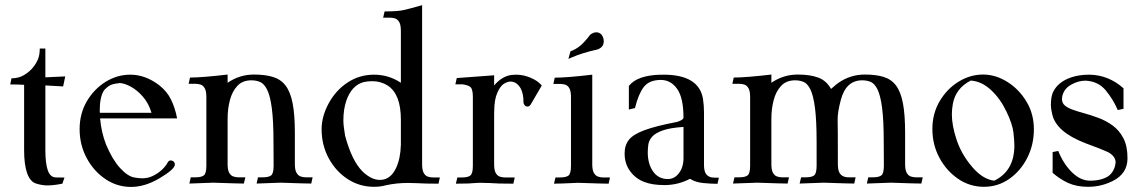

<svg xmlns="http://www.w3.org/2000/svg" viewBox="-20 -717 4464 750"><path d="M164.6 7.3Q145 7.3 121.6 0.2Q98.1 -6.8 86.2 -39.8Q74.2 -72.8 74.2 -130.9V-385.7Q47.9 -387.2 20 -387.2L24.9 -411.1Q52.2 -411.1 72.3 -422.9Q109.9 -444.3 127.9 -484.4Q135.3 -501.5 135.3 -527.3H157.2V-415L234.9 -418.5L226.6 -379.4L157.2 -383.3V-130.9Q157.2 -77.6 167 -50.8Q176.8 -23.9 198.7 -23.9L231.9 -23.4L223.6 0.5Q189.5 7.3 164.6 7.3Z M492.2 13.2Q436.5 13.2 390.9 -18.1Q345.2 -49.3 318.1 -100.6Q291 -151.9 291 -212.4Q291 -273.4 319.3 -321.5Q347.7 -369.6 392.8 -397.5Q438 -425.3 488.8 -425.3Q547.9 -425.3 601.6 -384.3Q632.8 -359.9 648.4 -327.4Q664.1 -294.9 671.9 -254.4H371.1Q375.5 -200.2 394.5 -151.9Q419.4 -92.8 449.2 -60.5Q479 -28.3 503.9 -23.9Q521 -20.5 537.1 -20.5Q558.1 -20.5 577.9 -30.3Q597.7 -40 612.8 -54.2Q627.9 -68.4 634.8 -82Q638.2 -88.9 645 -90.3Q653.8 -90.3 658.4 -85.7Q663.1 -81.1 663.1 -74.2Q663.1 -56.2 602.1 -20Q545.4 13.2 492.2 13.2ZM571.8 -276.4Q560.5 -314.5 537.4 -340.3Q514.2 -366.2 490.2 -378.9Q466.3 -391.6 448.2 -392.6Q426.8 -390.6 414.3 -385.7Q401.9 -380.9 386.7 -364.7Q369.6 -338.9 369.6 -285.6L370.1 -276.4Z M1195.8 0Q1173.8 0 1076.7 -3.4Q1008.3 -0.5 982.4 0L987.8 -24.4H1007.3Q1029.8 -24.4 1039.3 -32Q1048.8 -39.6 1048.8 -70.3L1048.3 -161.1Q1048.3 -246.1 1041.7 -294.9Q1035.2 -343.8 1023.2 -367.2Q1011.2 -390.6 995.6 -397Q980 -403.3 961.9 -403.3Q927.2 -403.3 907 -381.3Q886.7 -359.4 877.9 -325.4Q869.1 -291.5 869.1 -252.9V-76.2Q869.1 -53.2 875.2 -42.2Q881.3 -31.2 891.1 -27.8Q900.9 -24.4 910.6 -24.4H938.5L932.6 0Q911.1 0 813.5 -3.4Q745.6 -0.5 719.7 0L725.1 -24.4H744.6Q766.6 -24.4 776.4 -32Q786.1 -39.6 786.1 -70.3V-337.9Q786.1 -361.3 779.8 -372.3Q773.4 -383.3 763.9 -386.5Q754.4 -389.6 744.6 -389.6H716.8L722.2 -414.1Q769 -414.1 869.1 -425.8V-393.6Q915.5 -425.8 972.2 -425.8Q1015.6 -425.8 1046.1 -416.5Q1076.7 -407.2 1095.5 -382.8Q1114.3 -358.4 1123 -313.7Q1131.8 -269 1131.8 -198.7V-76.2Q1131.8 -53.2 1138.2 -42.2Q1144.5 -31.2 1154.1 -27.8Q1163.6 -24.4 1173.3 -24.4H1201.2Z M1440.9 12.7Q1384.3 12.7 1337.9 -17.6Q1291.5 -47.9 1263.9 -99.1Q1236.3 -150.4 1236.3 -212.4Q1236.3 -262.2 1263.9 -313.2Q1291.5 -364.3 1337.9 -394.8Q1384.3 -425.3 1440.9 -425.3Q1498.5 -425.3 1545.9 -393.6V-596.2Q1545.9 -619.6 1539.6 -630.6Q1533.2 -641.6 1523.7 -644.8Q1514.2 -647.9 1504.4 -647.9H1476.6L1482.4 -672.4Q1529.3 -672.4 1552.2 -676.8Q1566.9 -679.2 1628.9 -696.8V-75.7Q1628.9 -52.2 1635.3 -41.3Q1641.6 -30.3 1651.1 -27.1Q1660.6 -23.9 1670.4 -23.9H1698.2L1692.9 0.5Q1640.6 0.5 1607.9 -1.5Q1588.9 -2.4 1573.7 -2.4Q1528.8 -2.4 1486.8 6.8Q1466.3 12.7 1440.9 12.7ZM1463.9 -14.2Q1505.4 -14.2 1527.3 -61Q1544.4 -97.7 1545.9 -151.4V-250Q1545.9 -350.1 1493.7 -383.3Q1466.8 -399.9 1434.1 -399.9Q1416.5 -399.9 1401.4 -396.5Q1354 -384.3 1333 -324.2Q1321.3 -290 1321.3 -246.6Q1321.3 -225.6 1328.1 -186.5Q1354.5 -88.4 1396.5 -46.9Q1430.7 -14.2 1463.9 -14.2Z M1985.4 0.5Q1921.4 0.5 1893.1 -2Q1876.5 -2.9 1855 -2.9Q1847.2 -2.9 1841.8 -2.4Q1814.9 0.5 1760.7 0.5L1766.6 -23.9H1785.6Q1808.1 -23.9 1817.6 -31.7Q1827.1 -39.6 1827.1 -69.3V-338.4Q1827.1 -361.8 1821 -372.8Q1814.9 -383.8 1786.1 -387.7H1758.8L1764.2 -412.1Q1810.5 -415 1910.2 -422.9V-383.3Q1940.9 -419.4 1978.5 -424.3Q1987.8 -425.3 1996.6 -425.3Q2023.9 -425.3 2052 -413.6Q2080.1 -401.9 2095.2 -384.3Q2095.2 -383.3 2096.2 -382.8L2053.2 -309.1Q2048.3 -300.8 2040.5 -300.8Q2034.2 -300.8 2029.5 -305.9Q2024.9 -311 2024.9 -317.4Q2024.9 -352.1 2013.7 -372.1Q1998 -398.4 1974.1 -398.4Q1962.4 -398.4 1948.2 -389.6Q1934.1 -380.9 1922.4 -354Q1910.6 -327.1 1910.6 -283.2Q1910.6 -277.8 1910.2 -273.4V-76.2Q1910.2 -52.2 1916.5 -41.3Q1922.9 -30.3 1932.4 -27.1Q1941.9 -23.9 1951.7 -23.9H1990.7Z M2357.4 0.5Q2335.4 0.5 2238.3 -2.9Q2166 0.5 2144 0.5L2149.9 -23.9H2168.9Q2191.4 -23.9 2200.9 -31.5Q2210.4 -39.1 2210.4 -69.8V-337.4Q2210.4 -360.8 2204.3 -371.8Q2198.2 -382.8 2188.7 -386Q2179.2 -389.2 2168.9 -389.2H2141.6L2147 -413.6Q2193.8 -413.6 2293.5 -425.3V-75.7Q2293.5 -52.7 2299.8 -41.7Q2306.2 -30.8 2315.7 -27.3Q2325.2 -23.9 2335 -23.9H2362.8ZM2200.2 -486.8 2208.5 -516.6Q2214.4 -519 2214.8 -519.3Q2215.3 -519.5 2216.3 -519.5Q2241.7 -531.2 2260 -551Q2278.3 -570.8 2283.2 -578.6Q2284.2 -579.1 2284.2 -579.6Q2287.1 -584 2297.4 -588.4Q2303.2 -590.8 2308.6 -590.8Q2329.1 -590.8 2336.4 -568.8Q2338.4 -562.5 2338.4 -556.2Q2338.4 -534.7 2318.8 -525.9L2314.5 -523.9Q2254.4 -510.7 2212.4 -492.2Z M2581.5 5.9H2573.7Q2528.8 5.9 2497.6 -5.9Q2463.4 -18.6 2441.7 -47.9Q2419.9 -77.1 2419.9 -117.7Q2419.9 -149.4 2436.5 -170.7Q2453.1 -191.9 2497.1 -208.3Q2541 -224.6 2621.6 -240.2Q2626.5 -240.7 2632.8 -243.7Q2648.9 -250 2649.9 -256.8Q2649.9 -334.5 2625.2 -369.6Q2600.6 -404.8 2561 -404.8Q2515.1 -404.3 2494.4 -376.7Q2473.6 -349.1 2460.4 -294.9L2436.5 -289.1V-381.3Q2469.7 -423.3 2561.5 -425.3V-424.8L2571.8 -425.3Q2710.4 -425.3 2726.1 -330.6Q2730 -304.7 2730 -278.3V-73.7Q2730 -51.3 2736.3 -40Q2746.6 -22.9 2771.5 -22.9H2788.1L2782.7 1Q2757.8 1 2727.3 -2Q2696.8 -4.9 2675.3 -18.6Q2631.8 4.4 2581.5 5.9ZM2588.9 -17.6Q2614.7 -17.6 2632.3 -40.8Q2649.9 -64 2649.9 -99.1V-221.2Q2597.7 -217.8 2568.8 -207.5Q2540 -197.3 2527.3 -182.9Q2514.6 -168.5 2512.5 -152.3Q2510.3 -136.2 2510.3 -121.6Q2510.3 -77.1 2531 -47.4Q2551.8 -17.6 2588.9 -17.6Z M3579.1 0Q3557.6 0 3460 -3.4Q3392.1 -0.5 3366.2 0L3371.6 -24.4H3391.1Q3413.1 -24.4 3422.9 -32Q3432.6 -39.6 3432.6 -70.3L3432.1 -161.1Q3432.1 -246.1 3425.8 -294.9Q3419.4 -343.8 3408 -367.2Q3396.5 -390.6 3381.3 -397Q3366.2 -403.3 3348.1 -403.3Q3284.2 -403.3 3264.2 -325.7Q3252 -279.8 3252 -250.5Q3252.9 -226.6 3252.9 -76.2Q3252.9 -53.2 3259.3 -42Q3269.5 -24.4 3294.4 -24.4H3322.3L3316.9 0Q3294.9 0 3197.8 -3.4Q3129.9 -0.5 3103.5 0L3109.4 -24.4H3128.4Q3150.9 -24.4 3160.4 -32Q3169.9 -39.6 3169.9 -70.3V-161.1Q3169.9 -246.1 3163.6 -294.9Q3157.2 -343.8 3145.8 -367.2Q3134.3 -390.6 3119.1 -397Q3104 -403.3 3085.9 -403.3Q3051.3 -403.3 3031 -381.3Q3010.7 -359.4 3002 -325.4Q2993.2 -291.5 2993.2 -252.9V-76.2Q2993.2 -53.2 2999.3 -42.2Q3005.4 -31.2 3014.9 -27.8Q3024.4 -24.4 3034.7 -24.4H3062L3056.6 0Q3035.2 0 2937.5 -3.4Q2869.6 -0.5 2843.3 0L2849.1 -24.4H2868.7Q2890.6 -24.4 2900.4 -32Q2910.2 -39.6 2910.2 -70.3V-337.9Q2910.2 -361.3 2903.8 -372.3Q2897.5 -383.3 2887.9 -386.5Q2878.4 -389.6 2868.2 -389.6H2840.8L2846.2 -414.1Q2893.1 -414.1 2993.2 -425.8V-393.6Q3039.6 -425.8 3096.2 -425.8Q3144.5 -425.8 3176.5 -413.8Q3208.5 -401.9 3226.1 -369.6Q3253.9 -393.6 3255.4 -393.6Q3301.8 -425.8 3358.4 -425.8Q3401.9 -425.8 3431.9 -416.5Q3461.9 -407.2 3480.2 -382.8Q3498.5 -358.4 3507.1 -313.7Q3515.6 -269 3515.6 -198.7V-76.2Q3515.6 -53.2 3521.7 -42.2Q3527.8 -31.2 3537.4 -27.8Q3546.9 -24.4 3557.1 -24.4H3584.5Z M3823.7 12.7Q3768.1 12.7 3722.4 -18.6Q3676.8 -49.8 3649.4 -101.1Q3622.1 -152.3 3622.1 -212.9Q3622.1 -273.4 3650.6 -321.8Q3679.2 -370.1 3724.4 -397.9Q3769.5 -425.8 3820.3 -425.8Q3868.7 -425.8 3914.3 -397.5Q3960 -369.1 3989.3 -320.8Q4018.6 -272.5 4018.6 -211.9Q4018.6 -151.4 3992.7 -100.3Q3966.8 -49.3 3922.6 -18.3Q3878.4 12.7 3823.7 12.7ZM3863.8 -11.2Q3942.4 -49.3 3942.4 -148.9Q3942.4 -167 3938.7 -199.5Q3935.1 -231.9 3911.1 -282Q3887.2 -332 3850.8 -365.7Q3814.5 -399.4 3772 -402.3Q3713.4 -372.6 3702.1 -311.5Q3698.2 -289.6 3698.2 -270.5Q3698.2 -226.6 3716.8 -170.7Q3735.4 -114.7 3776.9 -65.7Q3818.4 -16.6 3863.8 -11.2Z M4230.5 12.7Q4185.5 12.7 4152.8 -2.2Q4120.1 -17.1 4091.8 -42V-123L4113.8 -127.4Q4133.8 -77.1 4167.2 -44.2Q4200.7 -11.2 4237.8 -11.2Q4282.7 -11.2 4310.1 -29.3Q4334.5 -48.3 4337.9 -82.5Q4337.9 -106.4 4308.6 -122.6Q4282.7 -134.8 4219.7 -157.7Q4105.5 -201.7 4090.3 -270.5Q4085 -293 4085 -305.2Q4085 -339.4 4093.3 -356.9Q4112.8 -397.9 4166.5 -415.5Q4196.8 -425.3 4234.9 -425.3Q4310.1 -424.3 4368.7 -372.1V-292L4346.2 -287.1Q4328.6 -328.6 4299.3 -364Q4270 -399.4 4220.7 -401.9Q4191.4 -401.9 4164.1 -386.2Q4146.5 -376.5 4137.5 -361.3Q4128.4 -346.2 4128.4 -329.6Q4128.4 -314.5 4139.6 -304.9Q4150.9 -295.4 4169.9 -288.6Q4189 -281.7 4212.4 -275.4Q4240.7 -267.6 4270.5 -256.6Q4300.3 -245.6 4326.2 -226.8Q4352.1 -208 4368.2 -177.2Q4384.3 -146.5 4384.3 -98.6Q4384.3 -38.6 4326.2 -9.8Q4281.2 12.7 4230.5 12.7Z"/></svg>

Font: Quaaykop
Style: Regular
Weight: 400
Designer: Tup Wanders
Foundry: Free font, DO NOT SELL
Version: Version 1.00;July 31, 2023;FontCreator 11.5.0.2430 64-bit